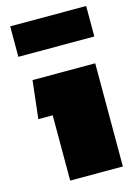

<svg xmlns="http://www.w3.org/2000/svg" viewBox="-113 -791 603 852"><g transform="rotate(-15 189.0 -365.0)"><path d="M21 -590V-730H370V-590ZM101 0V-300H35L55 -474H343V0Z"/></g></svg>

Font: Boz Display
Style: Regular
Weight: 900
Version: Version 2.000; ttfautohint (v1.8.3)